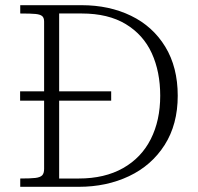

<svg xmlns="http://www.w3.org/2000/svg" viewBox="-20 -720 762 740"><path d="M57.5 -368H408.5V-332H57.5ZM58 -32Q98 -32 116.5 -34.2Q135 -36.5 142.5 -44.2Q150 -52 150 -69V-637Q150 -652 142.2 -658.2Q134.5 -664.5 116.8 -666.2Q99 -668 58 -668V-700H294.5Q401 -700 485 -659.2Q569 -618.5 617 -539.8Q665 -461 665 -351Q665 -240.5 614.5 -161.2Q564 -82 477.2 -41Q390.5 0 283.5 0H58ZM283.5 -32Q383.5 -32 454.2 -72Q525 -112 561.2 -184Q597.5 -256 597.5 -351Q597.5 -443.5 565 -514.8Q532.5 -586 464.8 -627Q397 -668 295 -668H208V-32Z"/></svg>

Font: Didactic
Style: Regular
Weight: 400
Designer: Tyler Finck
Foundry: Etcetera Type Co
Version: Version 3.007;FEAKit 1.0